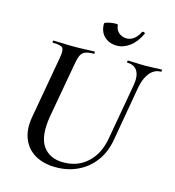

<svg xmlns="http://www.w3.org/2000/svg" viewBox="-118 -894 919 1007"><g transform="rotate(15 342.0 -390.5)"><path d="M560 -507Q569 -558 552.5 -585.5Q536 -613 498 -613Q495 -613 495.5 -619Q496 -625 498 -625Q520 -625 543 -623.5Q566 -622 593 -622Q617 -622 640 -623.5Q663 -625 680 -625Q684 -625 683.5 -619Q683 -613 680 -613Q644 -613 619.5 -582.5Q595 -552 586 -501L534 -203Q522 -135 486 -86.5Q450 -38 396 -12Q342 14 276 14Q210 14 163.5 -13Q117 -40 97 -90Q77 -140 89 -208L149 -546Q157 -590 146.5 -601.5Q136 -613 94 -613Q90 -613 91 -619Q92 -625 93 -625Q117 -625 145 -623.5Q173 -622 203 -622Q238 -622 266.5 -623.5Q295 -625 316 -625Q319 -625 319 -619Q319 -613 316 -613Q286 -613 270 -606.5Q254 -600 246 -584Q238 -568 233 -539L179 -237Q160 -125 196.5 -73Q233 -21 308 -21Q387 -21 440 -71Q493 -121 507 -208ZM421 -685Q379 -685 352.5 -710Q326 -735 326 -779Q326 -784 337 -787.5Q348 -791 362 -793Q376 -795 387 -795Q398 -795 398 -792Q400 -765 418 -750Q436 -735 461 -735Q480 -735 498 -747.5Q516 -760 530 -788Q534 -793 541 -790Q548 -787 547 -785Q525 -736 491 -710.5Q457 -685 421 -685Z"/></g></svg>

Font: Cormorant SemiBold
Style: Italic
Weight: 600
Italic angle: -10°
Designer: Christian Thalmann (Catharsis Fonts)
Foundry: Catharsis Fonts
Version: Version 4.000